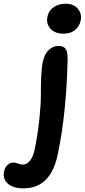

<svg xmlns="http://www.w3.org/2000/svg" viewBox="-141 -777 460 1042"><path d="M203.1 -594.2Q157.7 -594.2 133.3 -620.8Q108.9 -647.5 116.2 -686Q122.6 -718.8 149.9 -737.8Q177.2 -756.8 213.9 -756.8Q259.8 -756.8 282 -729Q304.2 -701.2 296.9 -666Q292 -637.2 267.8 -615.7Q243.7 -594.2 203.1 -594.2ZM-13.2 245.1Q-70.8 245.1 -98.9 219.2Q-127 193.4 -119.1 154.8Q-114.7 131.3 -100.3 118.2Q-85.9 105 -66.9 105Q-58.1 105 -43.9 110.6Q-29.8 116.2 -17.1 116.2Q5.9 116.2 22.7 94Q39.6 71.8 47.9 30.8Q65.4 -57.1 73.2 -136.2Q81.1 -215.3 80.8 -261.2Q80.6 -307.1 82.3 -356Q84 -404.8 90.8 -439Q100.1 -483.9 124 -505.9Q147.9 -527.8 175.8 -527.8Q202.1 -527.8 214.1 -513.4Q226.1 -499 226.1 -458Q219.7 -167.5 173.8 54.2Q137.2 245.1 -13.2 245.1Z"/></svg>

Font: Shantell Sans Bouncy
Style: Italic
Weight: 600
Italic angle: -11.31°
Designer: Stephen Nixon, Anya Danilova, Shantell Martin
Foundry: Arrow Type
Version: Version 1.006;[9816181b4]